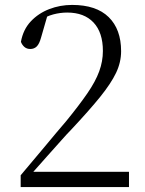

<svg xmlns="http://www.w3.org/2000/svg" viewBox="-20 -760 591 780"><path d="M64 0V-48Q116 -109 164 -167Q212 -225 249 -268Q302 -333 335 -381Q368 -429 383 -470Q398 -511 398 -553Q398 -628 360 -668.5Q322 -709 253 -709Q225 -709 196.5 -701.5Q168 -694 135 -673L175 -705L147 -608Q140 -582 129.5 -571.5Q119 -561 103 -561Q89 -561 79.5 -569Q70 -577 65 -590Q74 -640 105 -673Q136 -706 180 -723Q224 -740 273 -740Q371 -740 421.5 -690.5Q472 -641 472 -552Q472 -507 451.5 -464Q431 -421 387 -366.5Q343 -312 269 -233Q253 -217 227.5 -188Q202 -159 169 -122.5Q136 -86 102 -47L110 -77V-62H504V0Z"/></svg>

Font: Noto Serif KR ExtraLight Light
Style: Regular
Weight: 300
Version: Version 2.003-H1;hotconv 1.1.1;makeotfexe 2.6.0